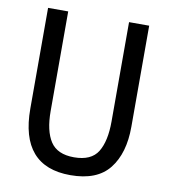

<svg xmlns="http://www.w3.org/2000/svg" viewBox="-81 -784 763 864"><g transform="rotate(10 300.0 -352.0)"><path d="M69 -254V-714H161V-259Q161 -168 192.5 -120Q224 -72 300 -72Q379 -72 409 -121Q439 -170 439 -260V-714H531V-252Q531 -131 475.5 -60.5Q420 10 298 10Q69 10 69 -254Z"/></g></svg>

Font: Noto Sans Mono UI
Style: Regular
Weight: 400
Monospace: yes
Designer: Monotype Design team
Foundry: Monotype Imaging Inc.
Version: Version 1.000